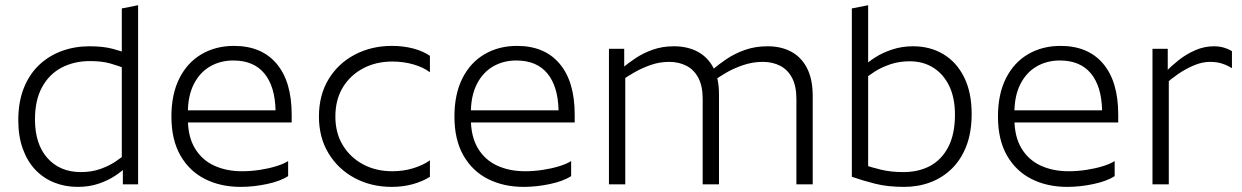

<svg xmlns="http://www.w3.org/2000/svg" viewBox="-20 -721 4859 751"><path d="M332.2 -482.1Q269.5 -482.1 220.7 -456.3Q171.9 -430.5 144.4 -379.8Q116.8 -329.1 116.8 -253.9Q116.8 -157.3 165.6 -102.6Q214.4 -47.9 296.8 -47.9Q338 -47.9 372.1 -59.9Q406.2 -72 431.5 -88.8Q456.9 -105.7 470.3 -118.8L472.9 -67.8Q457.9 -51.8 430.7 -33.7Q403.5 -15.6 366.5 -2.8Q329.4 10 283.5 10Q234.6 10 192.1 -7Q149.7 -23.9 118.4 -56.8Q87.1 -89.6 69.3 -138.6Q51.5 -187.7 51.5 -250.8Q51.5 -321.9 72.9 -376Q94.4 -430.1 132.6 -466.5Q170.8 -502.8 221.4 -521.4Q272.1 -540 329.8 -540Q384 -540 421.3 -529.9Q458.6 -519.9 492.5 -507.2L472.9 -452Q444.4 -463.2 411.6 -472.7Q378.9 -482.1 332.2 -482.1ZM456.4 -95.3V-688L520.2 -700.6V0H460.5V-87.6Z M714.8 -279.6V-256.9Q714.8 -186.9 742.2 -141.2Q769.6 -95.4 817.5 -73.3Q865.5 -51.2 926.4 -51.2Q960.2 -51.2 994.8 -56.3Q1029.5 -61.5 1059.2 -70.5Q1088.9 -79.5 1107 -91V-32.2Q1077 -12.4 1024.3 -1.2Q971.6 10 921.4 10Q843.3 10 782.2 -20.6Q721 -51.3 685.7 -112.8Q650.5 -174.3 650.5 -265Q650.5 -353.2 681.9 -415.1Q713.2 -476.9 768.7 -509.2Q824.1 -541.5 895.2 -541.5Q1003 -541.5 1061.9 -471.8Q1120.9 -402.1 1120.9 -272.8V-242H703.6V-289.4H1057.8Q1055.6 -383.6 1013.8 -434Q972 -484.4 892.6 -484.4Q841.9 -484.4 801.5 -461Q761.2 -437.5 738 -391.7Q714.8 -345.8 714.8 -279.6Z M1661.6 -502.6V-438.3Q1636 -457.9 1597.1 -469.1Q1558.3 -480.3 1514.5 -480.3Q1450.9 -480.3 1400.6 -453.8Q1350.4 -427.3 1321.1 -379.4Q1291.8 -331.4 1291.8 -265Q1291.8 -200.6 1321.1 -152.6Q1350.4 -104.7 1400.5 -77.9Q1450.6 -51.2 1514.3 -51.2Q1558.3 -51.2 1596.8 -63.1Q1635.2 -75 1661.6 -93.9V-29.6Q1634.3 -11.8 1595.4 -0.9Q1556.6 10 1512.5 10Q1432.2 10 1367.3 -24.6Q1302.5 -59.3 1265 -121.3Q1227.5 -183.3 1227.5 -265Q1227.5 -349 1265.1 -411Q1302.7 -473 1367.7 -507.2Q1432.7 -541.5 1513 -541.5Q1556.8 -541.5 1595.6 -531.5Q1634.3 -521.4 1661.6 -502.6Z M1821.8 -279.6V-256.9Q1821.8 -186.9 1849.2 -141.2Q1876.6 -95.4 1924.5 -73.3Q1972.5 -51.2 2033.4 -51.2Q2067.2 -51.2 2101.8 -56.3Q2136.5 -61.5 2166.2 -70.5Q2195.9 -79.5 2214 -91V-32.2Q2184 -12.4 2131.3 -1.2Q2078.6 10 2028.4 10Q1950.3 10 1889.2 -20.6Q1828 -51.3 1792.7 -112.8Q1757.5 -174.3 1757.5 -265Q1757.5 -353.2 1788.9 -415.1Q1820.2 -476.9 1875.7 -509.2Q1931.1 -541.5 2002.2 -541.5Q2110 -541.5 2168.9 -471.8Q2227.9 -402.1 2227.9 -272.8V-242H1810.6V-289.4H2164.8Q2162.6 -383.6 2120.8 -434Q2079 -484.4 1999.6 -484.4Q1948.9 -484.4 1908.5 -461Q1868.2 -437.5 1845 -391.7Q1821.8 -345.8 1821.8 -279.6Z M2361.9 -530H2421.6V-446.8L2425.7 -431.8V0H2361.9ZM2597.2 -479Q2560.3 -479 2525.7 -467Q2491.1 -454.9 2463.1 -438.9Q2435.1 -422.9 2416.2 -409.7L2414 -455Q2436.9 -474 2466.3 -493.6Q2495.7 -513.3 2533.2 -526.6Q2570.7 -540 2616.2 -540Q2668.5 -540 2708.1 -519.2Q2747.7 -498.4 2770 -456.7Q2792.3 -415 2792.3 -352.6V0H2728.5V-334Q2728.5 -383.7 2711.8 -415.9Q2695 -448.1 2665.3 -463.5Q2635.6 -479 2597.2 -479ZM2963.8 -479Q2924 -479 2886.5 -466.2Q2848.9 -453.4 2818.7 -435.6Q2788.4 -417.7 2768 -402.3L2765.8 -447.6Q2790.3 -468.8 2822.2 -490.3Q2854.2 -511.8 2894.3 -525.9Q2934.4 -540 2982.8 -540Q3035.2 -540 3074.8 -518.8Q3114.4 -497.6 3136.6 -454.5Q3158.9 -411.3 3158.9 -345.2V0H3095.1V-334Q3095.1 -383.7 3078.4 -415.9Q3061.6 -448.1 3031.9 -463.5Q3002.2 -479 2963.8 -479Z M3375.7 -700.6 3311.9 -688V-29.6Q3352.1 -15.3 3401.7 -2.7Q3451.3 10 3516 10Q3571.4 10 3619.1 -7.9Q3666.8 -25.7 3703.4 -61.7Q3740 -97.7 3760.3 -151.1Q3780.6 -204.4 3780.6 -275.5Q3780.6 -359.4 3751.3 -418.5Q3722.1 -477.6 3670.3 -508.8Q3618.6 -540 3551.4 -540Q3507.6 -540 3469.9 -527.4Q3432.2 -514.9 3404.6 -497.3Q3377.1 -479.8 3361.8 -464.8V-411.2Q3377 -425.6 3402.7 -441.8Q3428.5 -458 3463 -469.7Q3497.4 -481.3 3537.9 -481.3Q3591.1 -481.3 3630.9 -456.1Q3670.7 -430.9 3693 -384.4Q3715.3 -337.9 3715.3 -272.9Q3715.3 -196.9 3689.5 -146.8Q3663.7 -96.8 3618.6 -72.3Q3573.6 -47.9 3513.6 -47.9Q3464.7 -47.9 3425.8 -57.3Q3386.9 -66.8 3354.4 -78L3375.7 -53.3Z M3947.8 -279.6V-256.9Q3947.8 -186.9 3975.2 -141.2Q4002.6 -95.4 4050.5 -73.3Q4098.5 -51.2 4159.4 -51.2Q4193.2 -51.2 4227.8 -56.3Q4262.5 -61.5 4292.2 -70.5Q4321.9 -79.5 4340 -91V-32.2Q4310 -12.4 4257.3 -1.2Q4204.6 10 4154.4 10Q4076.3 10 4015.2 -20.6Q3954 -51.3 3918.7 -112.8Q3883.5 -174.3 3883.5 -265Q3883.5 -353.2 3914.9 -415.1Q3946.2 -476.9 4001.7 -509.2Q4057.1 -541.5 4128.2 -541.5Q4236 -541.5 4294.9 -471.8Q4353.9 -402.1 4353.9 -272.8V-242H3936.6V-289.4H4290.8Q4288.6 -383.6 4246.8 -434Q4205 -484.4 4125.6 -484.4Q4074.9 -484.4 4034.5 -461Q3994.2 -437.5 3971 -391.7Q3947.8 -345.8 3947.8 -279.6Z M4487.9 -530H4547.6V-432L4551.7 -417V0H4487.9ZM4728.7 -540Q4766.7 -540 4798.7 -520.9V-454.2Q4781.9 -465 4761 -472Q4740.2 -479 4712.6 -479Q4681.9 -479 4649.4 -465.1Q4616.9 -451.2 4588.8 -431.9Q4560.6 -412.5 4542.2 -394.9L4540 -440.2Q4561.7 -463.1 4590.9 -486.2Q4620.2 -509.3 4655.3 -524.6Q4690.4 -540 4728.7 -540Z"/></svg>

Font: Roundo Variable
Style: Regular
Weight: 200
Designer: Shiva Nallaperumal
Foundry: Indian Type Foundry
Version: Version 2.000